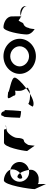

<svg xmlns="http://www.w3.org/2000/svg" viewBox="1239 -1875 819 3337"><g transform="rotate(-90 1648.5 -206.5)"><path d="M30 -12 119 183 118 40C132 58 162 56 202 56C278 63 367 2 367 -80C367 -90 366 -101 364 -113C352 -111 341 -109 328 -109C234 -109 158 -184 158 -275C158 -366 232 -440 328 -440C342 -440 355 -439 368 -436C344 -501 255 -549 182 -549C98 -549 30 -92 30 -12ZM224 -230C255 -232 285 -246 309 -267C290 -295 266 -314 240 -314C203 -284 204 -250 224 -230ZM309 -267C338 -225 357 -161 364 -113C443 -129 502 -196 502 -275C502 -353 446 -419 368 -436C372 -425 374 -414 374 -403C374 -353 348 -301 309 -267Z M692 -145 785 -14C785 -6 793 -135 804 -135C814 -142 828 -194 874 -201C904 -201 920 -258 920 -318C920 -378 1006 -501 1062 -501C1062 -501 1067 -502 1075 -503C1073 -520 1068 -546 1062 -546C1062 -546 920 -547 838 -547C758 -547 697 -225 692 -145ZM1075 -503C1076 -498 1076 -494 1076 -491C1076 -494 1082 -500 1091 -505C1085 -504 1080 -504 1075 -503ZM1091 -505C1121 -510 1160 -517 1133 -517C1117 -517 1102 -511 1091 -505Z M1270 -272C1270 -260 1369 -249 1382 -249C1394 -249 1404 -518 1404 -530C1404 -534 1395 -538 1382 -541C1383 -548 1382 -556 1378 -564C1368 -588 1340 -602 1317 -594C1311 -594 1304 -578 1299 -554H1292C1279 -554 1270 -284 1270 -272Z M1464 -46C1511 -14 1598 -43 1686 -95C1628 -91 1550 -98 1514 -124C1506 -124 1464 -56 1464 -46ZM1654 -378C1654 -340 1695 -344 1741 -354C1737 -333 1738 -306 1738 -279C1738 -218 1768 -184 1784 -161C1887 -239 1972 -329 1968 -362C1968 -424 1714 -450 1714 -475C1588 -490 1586 -490 1654 -378ZM1686 -95C1725 -98 1754 -105 1754 -114C1800 -128 1798 -140 1784 -161C1752 -137 1719 -114 1686 -95Z M2033 -274C2033 -121 2171 8 2339 8C2507 8 2643 -121 2643 -274C2643 -428 2507 -556 2339 -556C2171 -556 2033 -428 2033 -274ZM2163 -274C2163 -362 2243 -438 2339 -438C2435 -438 2513 -362 2513 -274C2513 -188 2435 -111 2339 -111C2243 -111 2163 -188 2163 -274Z M2718 -149C2718 -68 2811 -14 2811 -14C2811 -6 2819 -112 2830 -112C2840 -171 2872 -200 2900 -208C2930 -208 2949 -314 2949 -261C2949 -331 2985 -256 3034 -254C3034 -281 3032 -346 3032 -409C3032 -510 2912 -556 2842 -556C2772 -556 2718 -250 2718 -149ZM3034 -254C3035 -246 3036 -242 3037 -241C3037 -237 3036 -246 3047 -254ZM3047 -254C3102 -250 3212 -215 3212 -149V-170C3212 -228 3156 -264 3092 -264C3068 -264 3055 -259 3047 -254Z"/></g></svg>

Font: Ampere
Style: Regular
Weight: 400
Version: Version 1